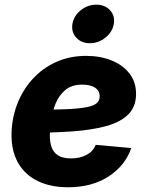

<svg xmlns="http://www.w3.org/2000/svg" viewBox="-20 -790 633 822"><path d="M271.5 11.7Q195.8 11.7 141.1 -15.1Q86.4 -42 57.4 -93Q28.3 -144 29.3 -215.8Q30.3 -283.2 53.5 -343.8Q76.7 -404.3 118.9 -450.9Q161.1 -497.6 219.5 -524.2Q277.8 -550.8 349.1 -550.8Q408.7 -550.8 457 -531.5Q505.4 -512.2 533.9 -475.8Q562.5 -439.5 562.5 -387.7Q562.5 -334.5 530.3 -301.3Q498 -268.1 436.5 -250.7Q375 -233.4 287.1 -227.3Q199.2 -221.2 87.9 -221.2L104.5 -319.8Q199.7 -319.8 259 -322.3Q318.4 -324.7 350.6 -331.1Q382.8 -337.4 394.8 -348.9Q406.7 -360.4 406.7 -377.9Q406.7 -401.4 387 -414.6Q367.2 -427.7 331.5 -427.7Q287.1 -427.7 259.8 -404.8Q232.4 -381.8 218.3 -347.2Q204.1 -312.5 199 -275.9Q193.8 -239.3 193.4 -211.9Q192.9 -183.1 200.7 -160.4Q208.5 -137.7 228.5 -124.8Q248.5 -111.8 284.2 -111.8Q322.8 -111.8 350.8 -127Q378.9 -142.1 389.6 -169.9L542 -156.2Q516.1 -81.1 445.1 -34.7Q374 11.7 271.5 11.7ZM364.7 -605Q328.1 -605 306.4 -628.9Q284.7 -652.8 290 -687.5Q295.9 -722.2 325.7 -746.1Q355.5 -770 392.6 -770Q429.2 -770 451.2 -746.1Q473.1 -722.2 467.3 -687.5Q461.4 -653.3 431.6 -629.2Q401.9 -605 364.7 -605Z"/></svg>

Font: Inter 16pt ExtraBold
Style: Italic
Weight: 800
Italic angle: -9.3988°
Version: Version 4.001;git-66647c0bb